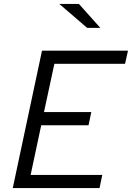

<svg xmlns="http://www.w3.org/2000/svg" viewBox="-20 -958 672 978"><path d="M45 0 194 -700H632L617 -633H257L204 -387H445L431 -320H190L136 -67H501L487 0ZM424 -816 282 -938H382L491 -816Z"/></svg>

Font: Red Hat Mono
Style: Italic
Weight: 300
Italic angle: -12°
Monospace: yes
Designer: Pentagram, MCKL
Foundry: Pentagram, MCKL
Version: Version 1.023